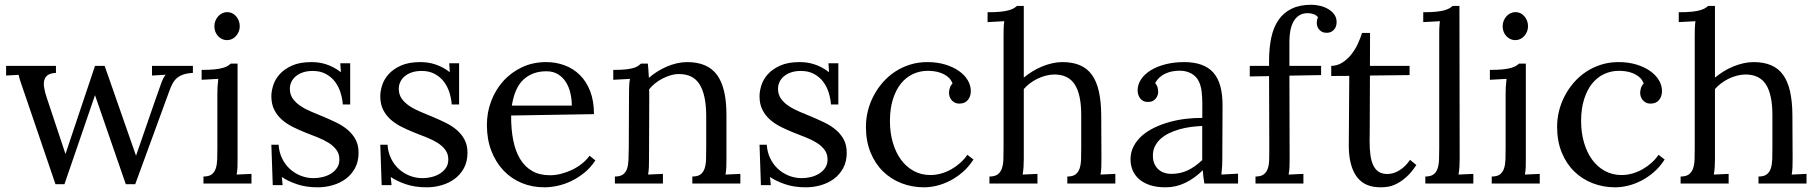

<svg xmlns="http://www.w3.org/2000/svg" viewBox="-20 -780 7728 816"><path d="M5.9 -500H217.8V-470.2Q195.3 -469.2 183.6 -461.2Q171.9 -453.1 168.2 -439Q164.6 -424.8 168 -405.3Q171.4 -385.7 179.7 -361.8L258.3 -125.5Q373.5 -467.3 383.8 -500H424.8L558.1 -118.2Q660.6 -415.5 667.7 -433.3Q674.8 -451.2 684.1 -462.4L626 -459V-500H799.8V-470.2Q773.9 -468.8 757.3 -462.6Q740.7 -456.5 730 -446.5Q719.2 -436.5 712.2 -422.6Q705.1 -408.7 698.7 -390.6L554.7 2.9H514.6L383.8 -375.5L253.9 2.9H215.8L85 -380.9Q73.7 -412.6 67.6 -431.4Q61.5 -450.2 59.1 -461.9L5.9 -459Z M903.8 -379.9Q903.8 -395.5 904.5 -410.2Q905.3 -424.8 907.7 -444.8L836.9 -440.9V-482.9Q869.6 -482.9 891.1 -485.1Q912.6 -487.3 926.3 -491.2Q939.9 -495.1 947.5 -499.8Q955.1 -504.4 960.9 -509.8H989.7V-106Q989.7 -85.9 989.3 -70.6Q988.8 -55.2 985.8 -38.1L1048.8 -41V0H844.7V-29.8Q867.7 -29.8 879.6 -38.8Q891.6 -47.9 897 -64Q902.3 -80.1 903.1 -102.5Q903.8 -125 903.8 -151.9ZM999 -668Q999 -655.8 994.4 -645Q989.7 -634.3 982.4 -626.2Q975.1 -618.2 965.3 -613.8Q955.6 -609.4 944.8 -609.4Q934.1 -609.4 924.3 -613.8Q914.6 -618.2 907 -626.2Q899.4 -634.3 895.3 -645Q891.1 -655.8 891.1 -668Q891.1 -680.7 895.5 -691.7Q899.9 -702.6 907.5 -710.9Q915 -719.2 924.8 -723.9Q934.6 -728.5 945.8 -728.5Q957 -728.5 966.6 -723.9Q976.1 -719.2 983.4 -710.9Q990.7 -702.6 994.9 -691.7Q999 -680.7 999 -668Z M1313 -22.9Q1332 -22.9 1351.3 -27.6Q1370.6 -32.2 1386.5 -42Q1402.3 -51.8 1412.4 -66.7Q1422.4 -81.5 1422.4 -102.1Q1422.4 -126 1409.9 -142.8Q1397.5 -159.7 1377.2 -172.6Q1356.9 -185.5 1330.8 -195.8Q1304.7 -206.1 1277.6 -216.8Q1250.5 -227.5 1224.6 -240.5Q1198.7 -253.4 1178.5 -271Q1158.2 -288.6 1145.8 -313Q1133.3 -337.4 1133.3 -371.1Q1133.3 -392.1 1141.1 -417.2Q1148.9 -442.4 1168.5 -464.4Q1188 -486.3 1220.9 -501.2Q1253.9 -516.1 1304.2 -516.1Q1317.9 -516.1 1333.3 -514.2Q1348.6 -512.2 1364.7 -507.1Q1380.9 -502 1397 -493.7Q1413.1 -485.4 1428.7 -473.1L1426.3 -511.2H1468.3V-335.9H1437Q1435.1 -361.8 1427 -387.2Q1418.9 -412.6 1403.6 -432.9Q1388.2 -453.1 1364.7 -465.8Q1341.3 -478.5 1309.1 -478.5Q1285.6 -478.5 1267.6 -472.4Q1249.5 -466.3 1237.1 -455.8Q1224.6 -445.3 1218.3 -431.6Q1211.9 -418 1211.9 -402.8Q1211.9 -378.4 1224.4 -360.8Q1236.8 -343.3 1257.3 -329.6Q1277.8 -315.9 1304.2 -304.9Q1330.6 -293.9 1357.9 -282.5Q1385.3 -271 1411.6 -258.1Q1438 -245.1 1458.5 -227.5Q1479 -210 1491.5 -186.5Q1503.9 -163.1 1503.9 -130.9Q1503.9 -93.3 1488.8 -65.4Q1473.6 -37.6 1449 -19.5Q1424.3 -1.5 1393.3 7.3Q1362.3 16.1 1330.6 16.1Q1279.8 16.1 1241.2 2.7Q1202.6 -10.7 1177.7 -27.8L1181.2 6.8H1139.2L1133.3 -165H1164.1Q1166 -133.8 1178.5 -107.7Q1190.9 -81.5 1211.2 -62.7Q1231.4 -43.9 1257.6 -33.4Q1283.7 -22.9 1313 -22.9Z M1775.9 -22.9Q1794.9 -22.9 1814.2 -27.6Q1833.5 -32.2 1849.4 -42Q1865.2 -51.8 1875.2 -66.7Q1885.3 -81.5 1885.3 -102.1Q1885.3 -126 1872.8 -142.8Q1860.4 -159.7 1840.1 -172.6Q1819.8 -185.5 1793.7 -195.8Q1767.6 -206.1 1740.5 -216.8Q1713.4 -227.5 1687.5 -240.5Q1661.6 -253.4 1641.4 -271Q1621.1 -288.6 1608.6 -313Q1596.2 -337.4 1596.2 -371.1Q1596.2 -392.1 1604 -417.2Q1611.8 -442.4 1631.3 -464.4Q1650.9 -486.3 1683.8 -501.2Q1716.8 -516.1 1767.1 -516.1Q1780.8 -516.1 1796.1 -514.2Q1811.5 -512.2 1827.6 -507.1Q1843.8 -502 1859.9 -493.7Q1876 -485.4 1891.6 -473.1L1889.2 -511.2H1931.2V-335.9H1899.9Q1897.9 -361.8 1889.9 -387.2Q1881.8 -412.6 1866.5 -432.9Q1851.1 -453.1 1827.6 -465.8Q1804.2 -478.5 1772 -478.5Q1748.5 -478.5 1730.5 -472.4Q1712.4 -466.3 1700 -455.8Q1687.5 -445.3 1681.2 -431.6Q1674.8 -418 1674.8 -402.8Q1674.8 -378.4 1687.3 -360.8Q1699.7 -343.3 1720.2 -329.6Q1740.7 -315.9 1767.1 -304.9Q1793.5 -293.9 1820.8 -282.5Q1848.1 -271 1874.5 -258.1Q1900.9 -245.1 1921.4 -227.5Q1941.9 -210 1954.3 -186.5Q1966.8 -163.1 1966.8 -130.9Q1966.8 -93.3 1951.7 -65.4Q1936.5 -37.6 1911.9 -19.5Q1887.2 -1.5 1856.2 7.3Q1825.2 16.1 1793.5 16.1Q1742.7 16.1 1704.1 2.7Q1665.5 -10.7 1640.6 -27.8L1644 6.8H1602.1L1596.2 -165H1627Q1628.9 -133.8 1641.4 -107.7Q1653.8 -81.5 1674.1 -62.7Q1694.3 -43.9 1720.5 -33.4Q1746.6 -22.9 1775.9 -22.9Z M2302.2 -477.1Q2243.7 -477.1 2205.6 -442.6Q2167.5 -408.2 2155.3 -331.1H2410.2Q2410.2 -357.4 2404.3 -383.5Q2398.4 -409.7 2385.5 -430.4Q2372.6 -451.2 2352.1 -464.1Q2331.5 -477.1 2302.2 -477.1ZM2504.4 -294.9 2152.3 -289.1Q2151.9 -231.4 2161.1 -184.6Q2170.4 -137.7 2190.4 -104.5Q2210.4 -71.3 2241.9 -53.2Q2273.4 -35.2 2317.4 -35.2Q2340.8 -35.2 2365.2 -41.5Q2389.6 -47.9 2412.4 -58.8Q2435.1 -69.8 2454.1 -85.2Q2473.1 -100.6 2485.8 -118.2L2510.3 -98.1Q2489.7 -66.9 2462.6 -45.2Q2435.5 -23.4 2406.5 -9.8Q2377.4 3.9 2348.1 10Q2318.8 16.1 2293.5 16.1Q2241.7 16.1 2197 -2.4Q2152.3 -21 2119.6 -55.7Q2086.9 -90.3 2068.1 -139.2Q2049.3 -188 2049.3 -249Q2049.3 -301.8 2067.4 -349.9Q2085.4 -397.9 2118.7 -435.1Q2151.9 -472.2 2198.2 -494.1Q2244.6 -516.1 2301.3 -516.1Q2342.8 -516.1 2379.6 -502.4Q2416.5 -488.8 2444.3 -461.4Q2472.2 -434.1 2488.3 -392.3Q2504.4 -350.6 2504.4 -294.9Z M2653.3 -379.9Q2653.3 -395.5 2653.8 -411.6Q2654.3 -427.7 2657.2 -444.8L2586.4 -440.9V-482.9Q2619.1 -482.9 2639.6 -485.1Q2660.2 -487.3 2672.6 -491.2Q2685.1 -495.1 2691.9 -499.8Q2698.7 -504.4 2704.6 -509.8H2733.4Q2734.4 -498.5 2735.6 -484.1Q2736.8 -469.7 2737.8 -449.2Q2753.9 -463.4 2773.2 -475.6Q2792.5 -487.8 2813.5 -496.8Q2834.5 -505.9 2856.7 -511Q2878.9 -516.1 2900.4 -516.1Q2987.3 -516.1 3027.3 -461.7Q3067.4 -407.2 3067.4 -292.5V-106Q3067.4 -85.9 3066.9 -70.6Q3066.4 -55.2 3063.5 -38.1L3126.5 -41V0H2922.4V-29.8Q2945.3 -29.8 2957.3 -38.8Q2969.2 -47.9 2974.6 -64Q2980 -80.1 2980.7 -102.5Q2981.4 -125 2981.4 -151.9V-291.5Q2980.5 -377.9 2953.1 -421.6Q2925.8 -465.3 2866.2 -465.3Q2848.1 -465.3 2830.1 -460Q2812 -454.6 2795.4 -446Q2778.8 -437.5 2764.2 -425.8Q2749.5 -414.1 2738.8 -400.4Q2739.3 -391.6 2739.3 -381.6Q2739.3 -371.6 2739.3 -361.3L2738.3 -106Q2738.3 -85.9 2737.8 -70.6Q2737.3 -55.2 2734.4 -38.1L2797.4 -41V0H2593.3V-29.8Q2616.2 -29.8 2628.2 -38.8Q2640.1 -47.9 2645.3 -64Q2650.4 -80.1 2651.1 -102.5Q2651.9 -125 2652.3 -151.9Z M3387.7 -22.9Q3406.7 -22.9 3426 -27.6Q3445.3 -32.2 3461.2 -42Q3477.1 -51.8 3487.1 -66.7Q3497.1 -81.5 3497.1 -102.1Q3497.1 -126 3484.6 -142.8Q3472.2 -159.7 3451.9 -172.6Q3431.6 -185.5 3405.5 -195.8Q3379.4 -206.1 3352.3 -216.8Q3325.2 -227.5 3299.3 -240.5Q3273.4 -253.4 3253.2 -271Q3232.9 -288.6 3220.5 -313Q3208 -337.4 3208 -371.1Q3208 -392.1 3215.8 -417.2Q3223.6 -442.4 3243.2 -464.4Q3262.7 -486.3 3295.7 -501.2Q3328.6 -516.1 3378.9 -516.1Q3392.6 -516.1 3408 -514.2Q3423.3 -512.2 3439.5 -507.1Q3455.6 -502 3471.7 -493.7Q3487.8 -485.4 3503.4 -473.1L3501 -511.2H3543V-335.9H3511.7Q3509.8 -361.8 3501.7 -387.2Q3493.7 -412.6 3478.3 -432.9Q3462.9 -453.1 3439.5 -465.8Q3416 -478.5 3383.8 -478.5Q3360.4 -478.5 3342.3 -472.4Q3324.2 -466.3 3311.8 -455.8Q3299.3 -445.3 3293 -431.6Q3286.6 -418 3286.6 -402.8Q3286.6 -378.4 3299.1 -360.8Q3311.5 -343.3 3332 -329.6Q3352.5 -315.9 3378.9 -304.9Q3405.3 -293.9 3432.6 -282.5Q3460 -271 3486.3 -258.1Q3512.7 -245.1 3533.2 -227.5Q3553.7 -210 3566.2 -186.5Q3578.6 -163.1 3578.6 -130.9Q3578.6 -93.3 3563.5 -65.4Q3548.3 -37.6 3523.7 -19.5Q3499 -1.5 3468 7.3Q3437 16.1 3405.3 16.1Q3354.5 16.1 3315.9 2.7Q3277.3 -10.7 3252.4 -27.8L3255.9 6.8H3213.9L3208 -165H3238.8Q3240.7 -133.8 3253.2 -107.7Q3265.6 -81.5 3285.9 -62.7Q3306.2 -43.9 3332.3 -33.4Q3358.4 -22.9 3387.7 -22.9Z M4028.3 -425.3Q4021.5 -442.9 4008.3 -453.4Q3995.1 -463.9 3979.7 -469.7Q3964.4 -475.6 3949 -477.3Q3933.6 -479 3923.3 -479Q3889.2 -479 3859.6 -465.1Q3830.1 -451.2 3808.6 -424.3Q3787.1 -397.5 3774.7 -357.4Q3762.2 -317.4 3762.2 -265.6Q3762.2 -215.8 3774.7 -173.6Q3787.1 -131.3 3809.6 -100.8Q3832 -70.3 3863.8 -53.2Q3895.5 -36.1 3934.1 -36.1Q3957.5 -36.1 3980.5 -42.7Q4003.4 -49.3 4023.9 -61Q4044.4 -72.8 4061.8 -88.4Q4079.1 -104 4091.3 -122.1L4117.2 -102.1Q4097.2 -70.8 4071.5 -48.6Q4045.9 -26.4 4017.8 -12Q3989.7 2.4 3961.2 9.3Q3932.6 16.1 3907.2 16.1Q3856.4 16.1 3811.5 -1.2Q3766.6 -18.6 3732.9 -51.5Q3699.2 -84.5 3679.7 -132.3Q3660.2 -180.2 3660.2 -241.2Q3660.2 -275.9 3668.7 -309.6Q3677.2 -343.3 3693.4 -373.8Q3709.5 -404.3 3732.4 -430.4Q3755.4 -456.5 3784.4 -475.6Q3813.5 -494.6 3847.9 -505.4Q3882.3 -516.1 3920.9 -516.1Q3962.4 -516.1 3996.6 -505.9Q4030.8 -495.6 4055.2 -478.5Q4079.6 -461.4 4092.8 -439.2Q4106 -417 4106 -392.6Q4106 -371.1 4094 -355.7Q4082 -340.3 4059.6 -339.8Q4046.4 -339.4 4037.6 -344Q4028.8 -348.6 4023.4 -355.5Q4018.1 -362.3 4015.6 -370.4Q4013.2 -378.4 4013.2 -384.8Q4013.2 -394.5 4016.4 -405.3Q4019.5 -416 4028.3 -425.3Z M4245.1 -625Q4245.1 -640.6 4245.4 -655.3Q4245.6 -669.9 4248 -689.9L4177.2 -686V-728Q4210 -728 4231.7 -730.2Q4253.4 -732.4 4267.1 -736.3Q4280.8 -740.2 4288.6 -744.9Q4296.4 -749.5 4302.2 -754.9H4331.1V-450.2Q4347.7 -463.9 4367.2 -476.1Q4386.7 -488.3 4408 -497.1Q4429.2 -505.9 4451.4 -511Q4473.6 -516.1 4495.1 -516.1Q4538.6 -516.1 4569.8 -502.7Q4601.1 -489.3 4620.8 -461.7Q4640.6 -434.1 4650.1 -391.8Q4659.7 -349.6 4660.2 -292.5L4661.1 -106Q4661.1 -85.9 4660.6 -70.6Q4660.2 -55.2 4657.2 -38.1L4720.2 -41V0H4516.1V-29.8Q4539.1 -29.8 4551 -38.8Q4563 -47.9 4568.4 -64Q4573.7 -80.1 4574.5 -102.5Q4575.2 -125 4575.2 -151.9V-291.5Q4575.2 -377.9 4547.9 -420.7Q4520.5 -463.4 4460.9 -463.4Q4443.8 -463.4 4424.8 -458.5Q4405.8 -453.6 4388.9 -445.3Q4372.1 -437 4357.2 -425.8Q4342.3 -414.6 4331.1 -401.4V-106Q4331.1 -85.9 4330.1 -70.6Q4329.1 -55.2 4326.2 -38.1L4389.2 -41V0H4185.1V-29.8Q4208 -29.8 4220.2 -38.8Q4232.4 -47.9 4238 -64Q4243.7 -80.1 4244.4 -102.5Q4245.1 -125 4245.1 -151.9Z M5089.4 -244.6Q5066.4 -243.7 5041.7 -240.5Q5017.1 -237.3 4993.4 -230.7Q4969.7 -224.1 4948.7 -213.9Q4927.7 -203.6 4912.1 -189.5Q4896.5 -175.3 4887.7 -156.7Q4878.9 -138.2 4879.9 -114.7Q4880.4 -96.2 4887 -82.3Q4893.6 -68.4 4904.1 -59.3Q4914.6 -50.3 4928.2 -45.7Q4941.9 -41 4957.5 -41Q4977.5 -41 4995.1 -44.9Q5012.7 -48.8 5028.6 -56.4Q5044.4 -64 5059.3 -74.7Q5074.2 -85.4 5089.4 -99.6ZM4814.9 -396Q4814.9 -420.9 4829.6 -442.9Q4844.2 -464.8 4870.6 -481.2Q4897 -497.6 4933.3 -506.8Q4969.7 -516.1 5012.7 -516.1Q5096.7 -516.1 5136.5 -471.7Q5176.3 -427.2 5175.8 -330.6L5174.8 -106Q5174.8 -90.3 5174.1 -74.5Q5173.3 -58.6 5170.9 -38.1L5241.7 -42V0H5098.6Q5095.7 -17.1 5094.2 -29.8Q5092.8 -42.5 5091.8 -56.6Q5058.1 -22.9 5018.3 -3.4Q4978.5 16.1 4934.1 16.1Q4896.5 16.1 4868.4 7.1Q4840.3 -2 4821.8 -18.1Q4803.2 -34.2 4793.9 -55.9Q4784.7 -77.6 4784.7 -102.5Q4784.7 -133.3 4798.1 -158.7Q4811.5 -184.1 4834.2 -203.9Q4856.9 -223.6 4887.2 -238Q4917.5 -252.4 4951.4 -261.7Q4985.4 -271 5020.8 -275.1Q5056.2 -279.3 5089.8 -278.8V-341.3Q5089.8 -367.2 5086.9 -391.6Q5084 -416 5074 -436Q5064 -456.1 5042.7 -467.8Q5021.5 -479.5 4993.7 -479.5Q4977.5 -479.5 4962.9 -476.8Q4948.2 -474.1 4934.1 -467.8Q4919.9 -461.4 4908.4 -451.2Q4897 -440.9 4889.6 -426.8Q4897 -418.5 4899.7 -408.4Q4902.3 -398.4 4902.3 -389.2Q4902.3 -383.3 4899.9 -375.7Q4897.5 -368.2 4892.3 -361.6Q4887.2 -355 4879.2 -350.8Q4871.1 -346.7 4857.4 -346.7Q4837.9 -346.7 4826.4 -361.1Q4814.9 -375.5 4814.9 -396Z M5581.5 -706.5Q5574.2 -716.3 5561.8 -720.2Q5549.3 -724.1 5538.6 -724.1Q5515.1 -724.1 5500 -713.6Q5484.9 -703.1 5476.1 -686Q5467.3 -668.9 5463.6 -647.7Q5460 -626.5 5460 -605V-500H5594.7V-460.9L5460 -458.5L5460.9 -106Q5460.9 -85.9 5460.4 -70.6Q5460 -55.2 5456.5 -38.1L5519.5 -41V0H5315.9V-29.8Q5338.9 -29.8 5350.8 -38.8Q5362.8 -47.9 5368.2 -64Q5373.5 -80.1 5374 -102.5Q5374.5 -125 5374.5 -151.9L5373.5 -456.5L5291.5 -455.1V-500H5373.5V-521Q5373.5 -576.7 5383.1 -620.8Q5392.6 -665 5414.1 -695.8Q5435.5 -726.6 5470 -743.2Q5504.4 -759.8 5553.7 -759.8Q5569.8 -759.8 5588.6 -755.6Q5607.4 -751.5 5623.3 -742.4Q5639.2 -733.4 5649.9 -719.5Q5660.6 -705.6 5660.6 -686Q5660.6 -666 5648.9 -653.3Q5637.2 -640.6 5619.1 -640.6Q5606.4 -640.6 5598.6 -644.8Q5590.8 -648.9 5585.7 -655.3Q5580.6 -661.6 5578.4 -668.9Q5576.2 -676.3 5576.2 -682.1Q5576.2 -688 5577.4 -694.1Q5578.6 -700.2 5581.5 -706.5Z M5637.7 -500Q5664.1 -500.5 5685.5 -514.4Q5707 -528.3 5723.4 -549.1Q5739.7 -569.8 5751 -594.2Q5762.2 -618.7 5768.6 -640.1H5802.7Q5802.7 -600.1 5802.5 -565.4Q5802.2 -530.8 5802.2 -500H5970.7V-460.9L5802.2 -459Q5801.8 -394 5801.8 -348.1Q5801.8 -302.2 5801.5 -271.5Q5801.3 -240.7 5801.3 -222.9Q5801.3 -205.1 5801 -195.8Q5800.8 -186.5 5800.8 -183.8Q5800.8 -181.2 5800.8 -180.7Q5800.8 -146.5 5804.4 -120.4Q5808.1 -94.2 5816.9 -76.4Q5825.7 -58.6 5840.1 -49.6Q5854.5 -40.5 5876.5 -40.5Q5902.3 -40.5 5927.7 -56.2Q5953.1 -71.8 5972.7 -100.6L5999.5 -78.6Q5977.5 -45.4 5955.8 -26.6Q5934.1 -7.8 5914.6 1.7Q5895 11.2 5878.2 13.7Q5861.3 16.1 5848.6 16.1Q5833.5 16.1 5817.6 13.7Q5801.8 11.2 5786.4 4.2Q5771 -2.9 5757.6 -15.9Q5744.1 -28.8 5733.9 -49.3Q5723.6 -69.8 5717.8 -99.1Q5711.9 -128.4 5712.4 -168.5L5714.4 -457.5L5637.7 -457Z M6096.7 -625Q6096.7 -640.6 6096.9 -655.3Q6097.2 -669.9 6099.6 -689.9L6028.8 -686V-728Q6061.5 -728 6083.3 -730.2Q6105 -732.4 6118.7 -736.3Q6132.3 -740.2 6140.1 -744.9Q6147.9 -749.5 6153.8 -754.9H6182.6L6183.6 -106Q6183.6 -85.9 6182.6 -70.6Q6181.6 -55.2 6178.7 -38.1L6241.7 -41V0H6037.6V-29.8Q6060.5 -29.8 6072.5 -38.8Q6084.5 -47.9 6089.8 -64Q6095.2 -80.1 6095.9 -102.5Q6096.7 -125 6096.7 -151.9Z M6378.9 -379.9Q6378.9 -395.5 6379.6 -410.2Q6380.4 -424.8 6382.8 -444.8L6312 -440.9V-482.9Q6344.7 -482.9 6366.2 -485.1Q6387.7 -487.3 6401.4 -491.2Q6415 -495.1 6422.6 -499.8Q6430.2 -504.4 6436 -509.8H6464.8V-106Q6464.8 -85.9 6464.4 -70.6Q6463.9 -55.2 6460.9 -38.1L6523.9 -41V0H6319.8V-29.8Q6342.8 -29.8 6354.7 -38.8Q6366.7 -47.9 6372.1 -64Q6377.4 -80.1 6378.2 -102.5Q6378.9 -125 6378.9 -151.9ZM6474.1 -668Q6474.1 -655.8 6469.5 -645Q6464.8 -634.3 6457.5 -626.2Q6450.2 -618.2 6440.4 -613.8Q6430.7 -609.4 6419.9 -609.4Q6409.2 -609.4 6399.4 -613.8Q6389.6 -618.2 6382.1 -626.2Q6374.5 -634.3 6370.4 -645Q6366.2 -655.8 6366.2 -668Q6366.2 -680.7 6370.6 -691.7Q6375 -702.6 6382.6 -710.9Q6390.1 -719.2 6399.9 -723.9Q6409.7 -728.5 6420.9 -728.5Q6432.1 -728.5 6441.7 -723.9Q6451.2 -719.2 6458.5 -710.9Q6465.8 -702.6 6470 -691.7Q6474.1 -680.7 6474.1 -668Z M6965.8 -425.3Q6959 -442.9 6945.8 -453.4Q6932.6 -463.9 6917.2 -469.7Q6901.9 -475.6 6886.5 -477.3Q6871.1 -479 6860.8 -479Q6826.7 -479 6797.1 -465.1Q6767.6 -451.2 6746.1 -424.3Q6724.6 -397.5 6712.2 -357.4Q6699.7 -317.4 6699.7 -265.6Q6699.7 -215.8 6712.2 -173.6Q6724.6 -131.3 6747.1 -100.8Q6769.5 -70.3 6801.3 -53.2Q6833 -36.1 6871.6 -36.1Q6895 -36.1 6918 -42.7Q6940.9 -49.3 6961.4 -61Q6981.9 -72.8 6999.3 -88.4Q7016.6 -104 7028.8 -122.1L7054.7 -102.1Q7034.7 -70.8 7009 -48.6Q6983.4 -26.4 6955.3 -12Q6927.2 2.4 6898.7 9.3Q6870.1 16.1 6844.7 16.1Q6793.9 16.1 6749 -1.2Q6704.1 -18.6 6670.4 -51.5Q6636.7 -84.5 6617.2 -132.3Q6597.7 -180.2 6597.7 -241.2Q6597.7 -275.9 6606.2 -309.6Q6614.7 -343.3 6630.9 -373.8Q6647 -404.3 6669.9 -430.4Q6692.9 -456.5 6721.9 -475.6Q6751 -494.6 6785.4 -505.4Q6819.8 -516.1 6858.4 -516.1Q6899.9 -516.1 6934.1 -505.9Q6968.3 -495.6 6992.7 -478.5Q7017.1 -461.4 7030.3 -439.2Q7043.5 -417 7043.5 -392.6Q7043.5 -371.1 7031.5 -355.7Q7019.5 -340.3 6997.1 -339.8Q6983.9 -339.4 6975.1 -344Q6966.3 -348.6 6960.9 -355.5Q6955.6 -362.3 6953.1 -370.4Q6950.7 -378.4 6950.7 -384.8Q6950.7 -394.5 6953.9 -405.3Q6957 -416 6965.8 -425.3Z M7182.6 -625Q7182.6 -640.6 7182.9 -655.3Q7183.1 -669.9 7185.5 -689.9L7114.7 -686V-728Q7147.5 -728 7169.2 -730.2Q7190.9 -732.4 7204.6 -736.3Q7218.3 -740.2 7226.1 -744.9Q7233.9 -749.5 7239.7 -754.9H7268.6V-450.2Q7285.2 -463.9 7304.7 -476.1Q7324.2 -488.3 7345.5 -497.1Q7366.7 -505.9 7388.9 -511Q7411.1 -516.1 7432.6 -516.1Q7476.1 -516.1 7507.3 -502.7Q7538.6 -489.3 7558.3 -461.7Q7578.1 -434.1 7587.6 -391.8Q7597.2 -349.6 7597.7 -292.5L7598.6 -106Q7598.6 -85.9 7598.1 -70.6Q7597.7 -55.2 7594.7 -38.1L7657.7 -41V0H7453.6V-29.8Q7476.6 -29.8 7488.5 -38.8Q7500.5 -47.9 7505.9 -64Q7511.2 -80.1 7512 -102.5Q7512.7 -125 7512.7 -151.9V-291.5Q7512.7 -377.9 7485.4 -420.7Q7458 -463.4 7398.4 -463.4Q7381.3 -463.4 7362.3 -458.5Q7343.3 -453.6 7326.4 -445.3Q7309.6 -437 7294.7 -425.8Q7279.8 -414.6 7268.6 -401.4V-106Q7268.6 -85.9 7267.6 -70.6Q7266.6 -55.2 7263.7 -38.1L7326.7 -41V0H7122.6V-29.8Q7145.5 -29.8 7157.7 -38.8Q7169.9 -47.9 7175.5 -64Q7181.2 -80.1 7181.9 -102.5Q7182.6 -125 7182.6 -151.9Z"/></svg>

Font: Lora
Style: Regular
Weight: 400
Designer: Olga Karpushina, Alexei Vanyashin
Foundry: Cyreal (www.cyreal.org, a@cyreal.org)
Version: Version 1.014